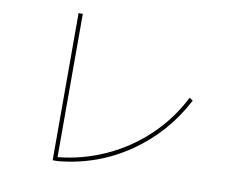

<svg xmlns="http://www.w3.org/2000/svg" viewBox="-79 -860 1158 942"><g transform="rotate(10 500.0 -389.5)"><path d="M239 -23V-756H260V-42Q381 -54 493 -104Q605 -154 697 -240Q789 -326 848 -442L865 -430Q775 -258 618 -150Q461 -42 266 -23Z"/></g></svg>

Font: IBM Plex Sans JP Thin
Style: Regular
Weight: 100
Designer: Mike Abbink; Paul van der Laan; Pieter van Rosmalen; Wujin Sim; Yejin Wi; Jinhee Kim; Boomi Park; Yona Kim; Kichan Ma
Foundry: Sandoll Inc.
Version: Version 1.001